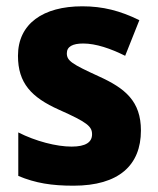

<svg xmlns="http://www.w3.org/2000/svg" viewBox="-20 -579 501 609"><path d="M427 -165C427 -258 377 -299 293 -337C208 -376 192 -386 192 -410C192 -431 210 -441 244 -441C284 -441 331 -425 377 -402L422 -515C361 -545 306 -559 241 -559C117 -559 37 -504 37 -402C37 -315 80 -270 167 -231C257 -191 272 -178 272 -153C272 -128 252 -114 207 -114C159 -114 93 -131 38 -159V-21C93 2 144 10 213 10C357 10 427 -55 427 -165Z"/></svg>

Font: Noto Sans Thai SemCond ExtBd
Style: Regular
Weight: 800
Width: 4
Designer: Monotype Design Team
Foundry: Monotype Imaging Inc.
Version: Version 2.002